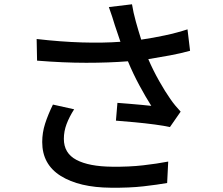

<svg xmlns="http://www.w3.org/2000/svg" viewBox="-20 -827 1040 896"><path d="M326 -317Q303 -281 290.5 -247.5Q278 -214 278 -179Q278 -112 336.5 -81Q395 -50 503 -49Q582 -48 647.5 -55.5Q713 -63 765 -73L760 27Q715 35 649.5 42.5Q584 50 497 49Q350 48 263.5 -6Q177 -60 177 -164Q177 -208 190.5 -250Q204 -292 227 -339ZM151 -645Q263 -632 362 -629Q461 -626 542 -632L516 -709Q511 -726 503.5 -749Q496 -772 488 -794L596 -807Q602 -769 614 -726Q626 -683 639 -642Q694 -650 750 -662Q806 -674 855 -690L867 -590Q824 -578 773 -568.5Q722 -559 672 -551Q695 -498 723 -448.5Q751 -399 775 -365Q786 -349 798 -334.5Q810 -320 823 -306L773 -234Q747 -240 702 -246Q657 -252 608.5 -256.5Q560 -261 521 -264L528 -347Q555 -345 585 -342.5Q615 -340 642 -337.5Q669 -335 686 -333Q660 -374 630.5 -428.5Q601 -483 577 -541Q488 -534 382 -534Q276 -534 153 -544Z"/></svg>

Font: Source Han Sans SC Medium
Style: Regular
Weight: 500
Designer: Ryoko NISHIZUKA 西塚涼子 (kana, bopomofo & ideographs); Paul D. Hunt (Latin, Greek & Cyrillic); Sandoll Communications 산돌커뮤니
Foundry: Adobe
Version: Version 2.004;hotconv 1.0.118;makeotfexe 2.5.65603